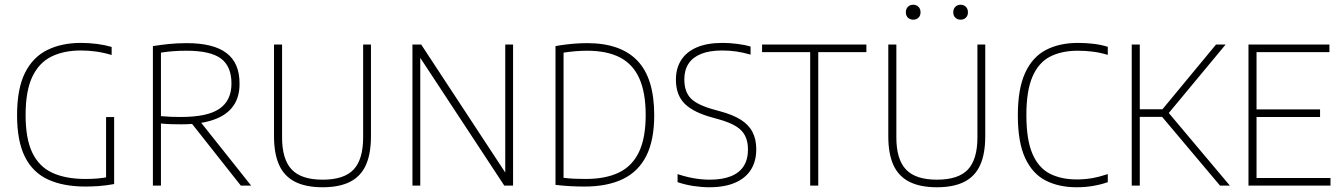

<svg xmlns="http://www.w3.org/2000/svg" viewBox="-20 -783 5660 810"><path d="M341 4Q247 4 182.5 -25.8Q118 -55.5 85 -121.8Q52 -188 52 -297Q52 -409 85.5 -475.8Q119 -542.5 179.8 -572.2Q240.5 -602 321.5 -602Q355 -602 388.2 -597.8Q421.5 -593.5 451 -585V-551Q415.5 -561.5 383.8 -565.8Q352 -570 321 -570Q249.5 -570 197.2 -544.5Q145 -519 116.5 -459.5Q88 -400 88 -297.5Q88 -198 116.2 -139Q144.5 -80 200.8 -54Q257 -28 341 -28Q366.5 -28 391.5 -30Q416.5 -32 439 -37L427.5 -20.5V-289H461.5V-6.5Q427.5 -0.5 398.5 1.8Q369.5 4 341 4Z M625 0V-588.5Q656 -593.5 691 -597.2Q726 -601 768 -601Q880.5 -601 935.5 -559.2Q990.5 -517.5 990.5 -432Q991.5 -374.5 964 -335.8Q936.5 -297 881.2 -277.8Q826 -258.5 744.5 -258.5Q723 -258.5 700.5 -259.2Q678 -260 659 -262V0ZM996 0 774 -281H816L1039.5 0ZM743 -289.5Q856 -289.5 906.2 -324.5Q956.5 -359.5 956.5 -430.5Q956.5 -503 912.2 -536Q868 -569 766.5 -569Q734.5 -569 709.8 -567Q685 -565 659 -561V-293Q683.5 -291 701.2 -290.2Q719 -289.5 743 -289.5Z M1341 7Q1270.5 7 1225 -16Q1179.5 -39 1157.8 -86.5Q1136 -134 1136 -208.5V-595H1170V-203.5Q1170 -111 1210.5 -68Q1251 -25 1341 -25Q1432 -25 1472 -68Q1512 -111 1512 -203.5V-595H1545V-208.5Q1545 -134 1523.5 -86.5Q1502 -39 1456.8 -16Q1411.5 7 1341 7Z M1720 0V-595H1757L2124.5 -35.5H2111.5V-595H2144.5V0H2107.5L1739.5 -559.5H1753V0Z M2446 4Q2417 4 2388.2 2.5Q2359.5 1 2323.5 -3V-588.5Q2344.5 -592.5 2367.2 -595.2Q2390 -598 2412.8 -599.5Q2435.5 -601 2457.5 -601Q2598 -601 2669 -527Q2740 -453 2740 -297Q2740 -191.5 2706.5 -125.2Q2673 -59 2607.5 -27.5Q2542 4 2446 4ZM2450.5 -28Q2535 -28 2591.2 -55.2Q2647.5 -82.5 2675.8 -142Q2704 -201.5 2704 -297.5Q2704 -392 2677.2 -452Q2650.5 -512 2595.8 -540.5Q2541 -569 2457 -569Q2432.5 -569 2406.5 -566.8Q2380.5 -564.5 2357.5 -561V-33Q2380 -30 2402.5 -29Q2425 -28 2450.5 -28Z M2972 7Q2941.5 7 2906.2 1.8Q2871 -3.5 2838.5 -14.5V-48.5Q2862.5 -40.5 2885.8 -35.2Q2909 -30 2931 -27.5Q2953 -25 2974 -25Q3027.5 -25 3063.5 -39.5Q3099.5 -54 3117.5 -82.2Q3135.5 -110.5 3135.5 -152Q3135.5 -185.5 3123.8 -209.5Q3112 -233.5 3085 -250.2Q3058 -267 3011 -280L2986 -287Q2906 -308.5 2868.8 -345.2Q2831.5 -382 2831.5 -447Q2831.5 -494.5 2853.5 -529.2Q2875.5 -564 2919.2 -583Q2963 -602 3028 -602Q3057.5 -602 3089.5 -598Q3121.5 -594 3146.5 -586.5V-552.5Q3116 -561.5 3086.5 -565.8Q3057 -570 3027 -570Q2973 -570 2937.5 -555.5Q2902 -541 2884.5 -514Q2867 -487 2867 -448.5Q2867 -395.5 2894.8 -367.5Q2922.5 -339.5 2994.5 -320L3019.5 -313Q3071.5 -299 3105 -278Q3138.5 -257 3154.5 -226.2Q3170.5 -195.5 3170.5 -153.5Q3170.5 -102.5 3147.8 -66.8Q3125 -31 3080.8 -12Q3036.5 7 2972 7Z M3398 0V-563H3195V-595H3635V-563H3432V0Z M3932.5 7Q3862 7 3816.5 -16Q3771 -39 3749.2 -86.5Q3727.5 -134 3727.5 -208.5V-595H3761.5V-203.5Q3761.5 -111 3802 -68Q3842.5 -25 3932.5 -25Q4023.5 -25 4063.5 -68Q4103.5 -111 4103.5 -203.5V-595H4136.5V-208.5Q4136.5 -134 4115 -86.5Q4093.5 -39 4048.2 -16Q4003 7 3932.5 7ZM4032.5 -700Q4019 -700 4010.2 -708.5Q4001.5 -717 4001.5 -731Q4001.5 -745.5 4010.2 -754.2Q4019 -763 4032.5 -763Q4046 -763 4054.8 -754.2Q4063.5 -745.5 4063.5 -731Q4063.5 -717 4054.8 -708.5Q4046 -700 4032.5 -700ZM3832.5 -700Q3819 -700 3810.2 -708.5Q3801.5 -717 3801.5 -731Q3801.5 -745.5 3810.2 -754.2Q3819 -763 3832.5 -763Q3846 -763 3854.8 -754.2Q3863.5 -745.5 3863.5 -731Q3863.5 -717 3854.8 -708.5Q3846 -700 3832.5 -700Z M4522 7Q4447.5 7 4391.8 -21.2Q4336 -49.5 4305 -116Q4274 -182.5 4274 -297Q4274 -407.5 4304.5 -474.8Q4335 -542 4392 -572Q4449 -602 4528.5 -602Q4561 -602 4593 -598.2Q4625 -594.5 4653.5 -585.5V-551.5Q4620 -561.5 4589.5 -565.2Q4559 -569 4527.5 -569Q4458 -569 4409.5 -543.8Q4361 -518.5 4335.5 -459Q4310 -399.5 4310 -298Q4310 -193 4335.8 -133.8Q4361.5 -74.5 4409.2 -50.2Q4457 -26 4522.5 -26Q4555.5 -26 4586.2 -31.2Q4617 -36.5 4653.5 -48.5V-14.5Q4625 -4.5 4592 1.2Q4559 7 4522 7Z M5127 0 4870 -305 5110 -595H5150.5L4906 -300.5V-312L5168.5 0ZM4754.5 0V-595H4788.5V0ZM4780.5 -290V-322H4890.5V-290Z M5247 0V-595H5588.5V-563H5281V-32H5593V0ZM5273.5 -289.5V-321.5H5549V-289.5Z"/></svg>

Font: Encode Sans SC SemiCondensed Thin
Style: Regular
Weight: 250
Width: 4
Designer: Multiple Designers
Foundry: Impallari Type
Version: Version 3.002